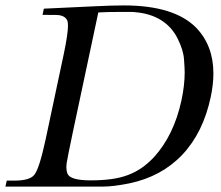

<svg xmlns="http://www.w3.org/2000/svg" viewBox="-35 -689 815 709"><path d="M319 -666Q380 -669 422 -669Q609 -669 690 -586Q753 -520 753 -418Q753 -377 743 -330Q715 -199 638.5 -118Q562 -37 443 -12Q384 0 346 0H-15L-10 -22H17Q76 -22 92 -44Q110 -66 133 -172L201 -492Q216 -564 216 -594Q216 -606 214 -612Q207 -629 184 -633Q179 -634 142 -634H122L127 -657ZM234 -201Q224 -155 218.5 -126Q213 -97 211 -86Q210 -79 210 -72Q210 -59 214 -48Q224 -23 299 -23Q341 -23 375 -27.5Q409 -32 437 -42.5Q465 -53 488 -69Q511 -85 533 -108Q607 -189 635 -318Q647 -374 647 -422Q647 -435 644.5 -470Q642 -505 620.5 -547.5Q599 -590 560 -614.5Q521 -639 465 -644Q458 -645 444 -645Q431 -645 411 -645Q385 -645 364 -644.5Q343 -644 328 -643Z"/></svg>

Font: New Athena Unicode
Style: Italic
Weight: 400
Designer: J. Rusten 1997; rev. by R. Hancock 2001, 2002, rev. by D. Mastronarde 2002-2019
Foundry: Society for Classical Studies (formerly American Philological Association)
Version: Version 5.008